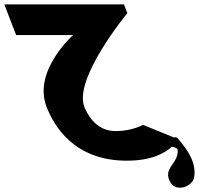

<svg xmlns="http://www.w3.org/2000/svg" viewBox="-243 -735 951 877"><path d="M284.4 -136.2C190.9 -136.2 151.9 -222 142.1 -247.5C92.3 -376.7 338.6 -675 338.6 -675L323.2 -715H-223.3L-169.3 -574.8H90.8C90.8 -574.8 -93.7 -411.5 -30.5 -247.5C3.6 -159.1 95.9 -1 336.5 -1C450.5 -1 511.3 -36.5 541.7 -65C554.5 -62.6 567.6 -58.6 568.3 -51C574.3 14 496.2 32 536 99C563.8 145 636.6 116 643.8 75C653.7 15 623.5 -40 569.6 -102C563.5 -109 557.7 -109.6 552.3 -106.7L410.4 -164.6C410.4 -164.6 360.9 -136.2 284.4 -136.2Z"/></svg>

Font: Hussar
Style: BdOpOblFour
Weight: 700
Foundry: Cannot Into Space Fonts
Version: Version 2.00